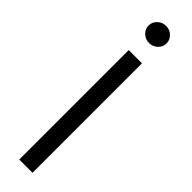

<svg xmlns="http://www.w3.org/2000/svg" viewBox="-319 -917 902 902"><g transform="rotate(45 132.0 -466.0)"><path d="M176.1 -727.3V0H88.1V-727.3ZM132.1 -818.2Q107.6 -818.2 90 -834.9Q72.4 -851.6 72.4 -875Q72.4 -898.4 90 -915.1Q107.6 -931.8 132.1 -931.8Q156.6 -931.8 174.2 -915.1Q191.8 -898.4 191.8 -875Q191.8 -851.6 174.2 -834.9Q156.6 -818.2 132.1 -818.2Z"/></g></svg>

Font: InterMG
Style: Regular
Weight: 400
Designer: Rasmus Andersson
Foundry: rsms
Version: Version 3.019;December 26, 2023;FontCreator 15.0.0.2955 64-b